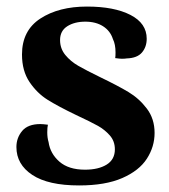

<svg xmlns="http://www.w3.org/2000/svg" viewBox="-20 -551 516 585"><path d="M30 -103Q30 -131 47.5 -152Q65 -173 103 -173Q110 -173 126 -171Q124 -163 124 -148Q124 -131 128 -118Q133 -83 161 -58.5Q189 -34 239 -34Q280 -34 305 -49.5Q330 -65 330 -96Q330 -121 314.5 -138.5Q299 -156 278.5 -167.5Q258 -179 211 -201Q157 -227 125 -247Q93 -267 70 -301Q47 -335 47 -385Q47 -458 103 -494.5Q159 -531 245 -531Q328 -531 377.5 -505.5Q427 -480 427 -433Q427 -408 412.5 -391Q398 -374 366 -373Q361 -372 351 -372Q345 -372 331 -374Q332 -379 332 -391Q332 -416 324 -432Q316 -457 294 -471Q272 -485 240 -485Q207 -485 185 -471Q163 -457 163 -429Q163 -403 179 -383.5Q195 -364 218.5 -350.5Q242 -337 285 -316Q339 -290 371.5 -270.5Q404 -251 427.5 -220Q451 -189 451 -146Q451 -104 427.5 -67.5Q404 -31 352.5 -8.5Q301 14 221 14Q127 14 78.5 -18Q30 -50 30 -103Z"/></svg>

Font: Arima Madurai Black
Style: Regular
Weight: 900
Designer: Joana Correia and Natanael Gama
Foundry: NDISCOVER
Version: Version 1.020